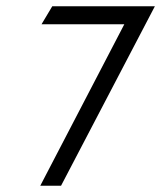

<svg xmlns="http://www.w3.org/2000/svg" viewBox="-20 -595 512 610"><path d="M112 -518H375L108 -5H174L472 -575H146Z"/></svg>

Font: Charger Sport
Style: LitNrwObl
Weight: 300
Designer: Jasper
Foundry: Cannot Into Space Fonts
Version: Version 1.1